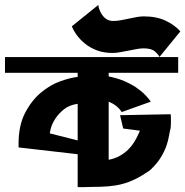

<svg xmlns="http://www.w3.org/2000/svg" viewBox="-24 -774 747 774"><path d="M-3.9 -480.5V-543.9H694.3V-480.5H414.1V-465.8Q449.2 -459 476.6 -447.3Q503.9 -435.5 524.9 -421.4Q545.9 -407.2 560.5 -392.1Q575.2 -377 584 -364.3L466.8 -322.3Q449.2 -349.6 414.1 -364.3V-129.9Q439.5 -134.8 458.5 -145.5Q477.5 -156.2 491.7 -169.9Q505.9 -183.6 515.6 -199.2Q525.4 -214.8 532.2 -229.5L540 -247.1L472.7 -255.9L460 -309.6L664.1 -313.5Q665 -307.6 665 -301.8Q665 -295.9 665 -291Q665 -283.2 665 -275.9Q665 -268.6 664.1 -260.7V-258.8Q660.2 -244.1 657.2 -226.1Q654.3 -208 647 -186.5Q639.6 -165 625 -140.6Q610.4 -116.2 584 -90.8L577.1 -85Q546.9 -64.5 521 -51.8Q495.1 -39.1 468.8 -32.2Q442.4 -25.4 413.1 -22.9Q383.8 -20.5 345.7 -20.5L305.7 -19.5H289.1V-152.3L50.8 -179.7V-194.3Q50.8 -267.6 76.7 -317.9Q102.5 -368.2 140.1 -399.9Q177.7 -431.6 218.8 -446.3Q259.8 -460.9 289.1 -463.9V-480.5ZM618.2 -544.9Q614.3 -554.7 600.1 -566.9Q585.9 -579.1 554.7 -579.1Q543 -579.1 526.9 -576.2Q510.7 -573.2 493.7 -569.8Q476.6 -566.4 460 -563.5Q443.4 -560.5 430.7 -560.5Q394.5 -560.5 367.2 -570.8Q339.8 -581.1 319.8 -597.2Q299.8 -613.3 286.1 -631.8Q272.5 -650.4 265.6 -668L372.1 -753.9Q373 -746.1 377 -734.9Q380.9 -723.6 388.2 -713.4Q395.5 -703.1 406.2 -696.3Q417 -689.5 433.6 -689.5Q447.3 -689.5 462.9 -692.4Q478.5 -695.3 494.6 -698.7Q510.7 -702.1 526.4 -705.1Q542 -708 554.7 -708Q607.4 -708 644 -690.4Q680.7 -672.9 703.1 -647.5L620.1 -545.9ZM176.8 -236.3 289.1 -208V-355.5Q254.9 -350.6 233.4 -333Q211.9 -315.4 199.2 -295.9Q186.5 -276.4 181.6 -258.8Q176.8 -241.2 176.8 -236.3Z"/></svg>

Font: Shorif Bongobondhu ANSI V2
Style: Regular
Weight: 400
Designer: Shorif Uddin Shishir, Shorif art & Design, e-mail : shorifart@gmail.com, facebook : Shorif2001
Foundry: Lipighor Font Foundry
Version: Designed By Shorif Uddin Shishir | Build By Niladri Shekhar 